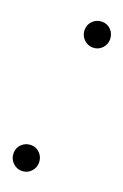

<svg xmlns="http://www.w3.org/2000/svg" viewBox="-109 -552 381 593"><g transform="rotate(20 81.0 -255.0)"><path d="M44 4Q27 4 14.5 -8.5Q2 -21 2 -39Q2 -57 14.5 -69Q27 -81 45 -81Q62 -81 74 -68.5Q86 -56 86 -38Q86 -21 74 -8.5Q62 4 44 4ZM120 -429Q103 -429 90.5 -441.5Q78 -454 78 -472Q78 -490 90.5 -502Q103 -514 121 -514Q138 -514 150 -501.5Q162 -489 162 -471Q162 -454 150 -441.5Q138 -429 120 -429Z"/></g></svg>

Font: DM Sans 16pt ExtraLight
Style: Italic
Weight: 250
Italic angle: -10°
Version: Version 4.004;gftools[0.9.30]